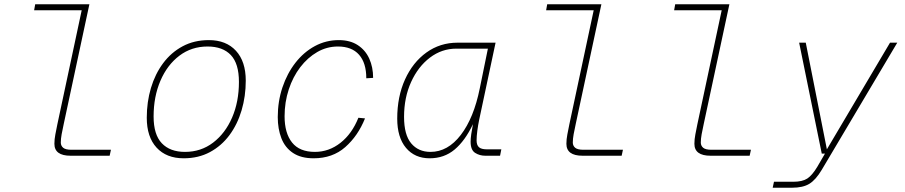

<svg xmlns="http://www.w3.org/2000/svg" viewBox="-20 -730 4240 900"><path d="M311 0Q235 0 235 -56Q235 -77 239.5 -100Q244 -123 249 -148L363 -682H140L145 -710H399L279 -150Q273 -123 269 -101Q265 -79 265 -62Q265 -47 276 -37.5Q287 -28 315 -28H500L494 0Z M841 12Q760 12 714 -38Q668 -88 668 -178Q668 -252 687.5 -317.5Q707 -383 744.5 -433.5Q782 -484 836 -513Q890 -542 959 -542Q1040 -542 1086 -492Q1132 -442 1132 -352Q1132 -279 1112.5 -213Q1093 -147 1055.5 -96.5Q1018 -46 964 -17Q910 12 841 12ZM847 -18Q922 -18 979 -61.5Q1036 -105 1068 -179Q1100 -253 1100 -346Q1100 -432 1062 -472Q1024 -512 953 -512Q878 -512 821 -469Q764 -426 732 -351.5Q700 -277 700 -184Q700 -99 738.5 -58.5Q777 -18 847 -18Z M1450 12Q1391 12 1353.5 -13Q1316 -38 1299 -82Q1282 -126 1282 -181Q1282 -255 1304 -320.5Q1326 -386 1365 -436Q1404 -486 1456 -514Q1508 -542 1568 -542Q1621 -542 1657 -518.5Q1693 -495 1711 -455Q1729 -415 1729 -365L1697 -363Q1697 -435 1663 -473.5Q1629 -512 1564 -512Q1512 -512 1467 -486Q1422 -460 1387.5 -415Q1353 -370 1333.5 -310.5Q1314 -251 1314 -185Q1314 -106 1349 -62Q1384 -18 1456 -18Q1522 -18 1576 -60.5Q1630 -103 1660 -178L1691 -175Q1658 -93 1598.5 -40.5Q1539 12 1450 12Z M1994 12Q1924 12 1883 -37Q1842 -86 1842 -174Q1842 -277 1878.5 -357.5Q1915 -438 1979 -484Q2043 -530 2125 -530H2303L2226 -168Q2221 -144 2217.5 -117.5Q2214 -91 2214 -72Q2214 -50 2225 -40Q2236 -30 2262 -30H2330L2324 0H2255Q2228 0 2207 -13.5Q2186 -27 2186 -66Q2186 -80 2189 -101.5Q2192 -123 2197 -148Q2160 -70 2111 -29Q2062 12 1994 12ZM1998 -18Q2079 -18 2140 -97.5Q2201 -177 2229 -316L2267 -502H2119Q2051 -502 1995.5 -460Q1940 -418 1907 -345.5Q1874 -273 1874 -182Q1874 -98 1907.5 -58Q1941 -18 1998 -18Z M2711 0Q2635 0 2635 -56Q2635 -77 2639.5 -100Q2644 -123 2649 -148L2763 -682H2540L2545 -710H2799L2679 -150Q2673 -123 2669 -101Q2665 -79 2665 -62Q2665 -47 2676 -37.5Q2687 -28 2715 -28H2900L2894 0Z M3311 0Q3235 0 3235 -56Q3235 -77 3239.5 -100Q3244 -123 3249 -148L3363 -682H3140L3145 -710H3399L3279 -150Q3273 -123 3269 -101Q3265 -79 3265 -62Q3265 -47 3276 -37.5Q3287 -28 3315 -28H3500L3494 0Z M3602 150 3608 122H3698Q3741 122 3764 107Q3787 92 3811 52L3847 -10H3832L3726 -530H3757L3856 -30L4152 -530H4186L3832 66Q3804 113 3774 131.5Q3744 150 3692 150Z"/></svg>

Font: Geist Mono Thin
Style: Italic
Weight: 100
Italic angle: -12°
Monospace: yes
Designer: Basement.studio, Andrés Briganti, Mateo Zaragoza
Foundry: Basement.studio, Vercel, Andrés Briganti, Guido Ferreyra, Mateo Zaragoza
Version: Version 1.500; ttfautohint (v1.8.4.7-5d5b)